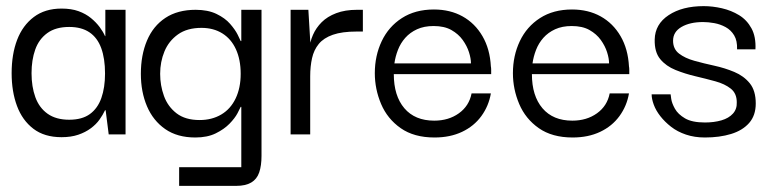

<svg xmlns="http://www.w3.org/2000/svg" viewBox="-20 -439 2520 627"><path d="M181 9Q125 9 89 -18.5Q53 -46 35.5 -93Q18 -140 18 -200Q18 -262 36 -309Q54 -356 90.5 -383.5Q127 -411 181 -411Q213 -411 236.5 -402.5Q260 -394 277 -380Q294 -366 305.5 -350.5Q317 -335 323 -321H324V-407H390V0H335L325 -79H323Q316 -64 305 -48.5Q294 -33 276.5 -20Q259 -7 235.5 1Q212 9 181 9ZM206 -48Q248 -48 273.5 -66.5Q299 -85 311 -119Q323 -153 323 -199Q323 -248 310.5 -282Q298 -316 272 -333.5Q246 -351 206 -351Q162 -351 134.5 -331Q107 -311 95 -277Q83 -243 83 -200Q83 -156 95.5 -121.5Q108 -87 135.5 -67.5Q163 -48 206 -48Z M565 168V107H768V-90H766Q764 -85 755.5 -69Q747 -53 729.5 -35Q712 -17 684.5 -3.5Q657 10 618 10Q559 10 519.5 -17.5Q480 -45 460 -92Q440 -139 440 -198Q440 -259 460 -306.5Q480 -354 520 -380.5Q560 -407 619 -407Q659 -407 687 -393.5Q715 -380 731.5 -361Q748 -342 756 -326Q764 -310 766 -305H768V-407H834V70Q834 102 826.5 124Q819 146 800.5 157Q782 168 751 168ZM632 -47Q672 -47 702.5 -65Q733 -83 749.5 -117.5Q766 -152 766 -198Q766 -244 750.5 -278Q735 -312 706 -330Q677 -348 638 -348Q591 -348 561 -326.5Q531 -305 517 -271Q503 -237 503 -198Q503 -160 515.5 -125.5Q528 -91 556.5 -69Q585 -47 632 -47Z M929 0V-407H987L994 -290L993 -202V0ZM993 -190 990 -279Q992 -302 1002 -325Q1012 -348 1030.5 -366.5Q1049 -385 1078 -396Q1107 -407 1146 -407H1165V-336H1145Q1097 -336 1067 -325.5Q1037 -315 1021 -295.5Q1005 -276 999 -249Q993 -222 993 -190Z M1399 10Q1332 10 1288.5 -20.5Q1245 -51 1224.5 -99.5Q1204 -148 1204 -200Q1204 -257 1226.5 -304.5Q1249 -352 1292.5 -380Q1336 -408 1397 -408Q1450 -408 1490.5 -385.5Q1531 -363 1555.5 -321Q1580 -279 1583 -222Q1584 -218 1584 -210.5Q1584 -203 1584 -197H1266Q1266 -126 1300.5 -85.5Q1335 -45 1398 -45Q1445 -45 1478.5 -69Q1512 -93 1520 -134H1583Q1576 -93 1552 -60Q1528 -27 1489 -8.5Q1450 10 1399 10ZM1268 -232H1518Q1518 -248 1511.5 -268.5Q1505 -289 1491 -308.5Q1477 -328 1454 -341Q1431 -354 1396 -354Q1365 -354 1342 -343.5Q1319 -333 1303.5 -315.5Q1288 -298 1279.5 -276Q1271 -254 1268 -232Z M1850 10Q1783 10 1739.5 -20.5Q1696 -51 1675.5 -99.5Q1655 -148 1655 -200Q1655 -257 1677.5 -304.5Q1700 -352 1743.5 -380Q1787 -408 1848 -408Q1901 -408 1941.5 -385.5Q1982 -363 2006.5 -321Q2031 -279 2034 -222Q2035 -218 2035 -210.5Q2035 -203 2035 -197H1717Q1717 -126 1751.5 -85.5Q1786 -45 1849 -45Q1896 -45 1929.5 -69Q1963 -93 1971 -134H2034Q2027 -93 2003 -60Q1979 -27 1940 -8.5Q1901 10 1850 10ZM1719 -232H1969Q1969 -248 1962.5 -268.5Q1956 -289 1942 -308.5Q1928 -328 1905 -341Q1882 -354 1847 -354Q1816 -354 1793 -343.5Q1770 -333 1754.5 -315.5Q1739 -298 1730.5 -276Q1722 -254 1719 -232Z M2282 10Q2248 10 2220 0.5Q2192 -9 2171.5 -25Q2151 -41 2136.5 -59.5Q2122 -78 2115 -97Q2108 -116 2108 -131H2170Q2170 -130 2172 -116Q2174 -102 2184 -84Q2194 -66 2217 -52.5Q2240 -39 2282 -39Q2312 -39 2336 -46Q2360 -53 2373.5 -68Q2387 -83 2386 -105Q2386 -134 2366.5 -149.5Q2347 -165 2316 -173.5Q2285 -182 2251 -190Q2217 -198 2186 -210.5Q2155 -223 2136 -246Q2117 -269 2118 -310Q2119 -360 2163.5 -389.5Q2208 -419 2278 -419Q2307 -419 2337.5 -412Q2368 -405 2393.5 -389.5Q2419 -374 2434 -346.5Q2449 -319 2447 -278H2387Q2388 -306 2377.5 -323.5Q2367 -341 2349.5 -350.5Q2332 -360 2312.5 -363.5Q2293 -367 2276 -367Q2233 -367 2205.5 -351Q2178 -335 2178 -306Q2178 -279 2197.5 -264Q2217 -249 2247.5 -240.5Q2278 -232 2312.5 -224.5Q2347 -217 2378 -204Q2409 -191 2428.5 -167Q2448 -143 2448 -101Q2448 -62 2426.5 -37.5Q2405 -13 2367.5 -1.5Q2330 10 2282 10Z"/></svg>

Font: Darker Grotesque Light Medium
Style: Regular
Weight: 500
Version: Version 1.000;gftools[0.9.28]